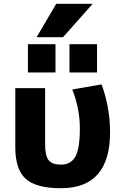

<svg xmlns="http://www.w3.org/2000/svg" viewBox="-20 -987 649 1017"><path d="M348 -603V-753H494V-603ZM128 -603V-753H274V-603ZM563 -287Q563 10 303 10Q171 10 116 -40Q61 -90 61 -207V-520H219V-223Q219 -161 238 -138Q257 -115 303 -115Q355 -115 379 -157Q403 -199 403 -308Q403 -410 363 -513L518 -540Q563 -417 563 -287ZM278 -967H471L314 -790H174Z"/></svg>

Font: M PLUS 1p ExtraBold
Style: Regular
Weight: 800
Version: Version 1.062